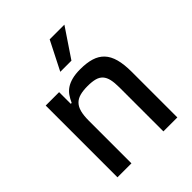

<svg xmlns="http://www.w3.org/2000/svg" viewBox="-217 -907 1032 1032"><g transform="rotate(-45 298.5 -391.0)"><path d="M71.4 -545.5H173.3V-456.7H180Q189.6 -478.3 201.9 -496.1Q214.1 -513.8 232.6 -526.3Q251.1 -538.7 277.3 -545.6Q303.6 -552.6 340.9 -552.6Q389.6 -552.6 424.5 -541.9Q459.5 -531.2 482.2 -507.1Q505 -483 515.8 -443.5Q526.6 -404.1 526.6 -346.9V0H420.5V-334.2Q420.5 -370.4 415 -394.7Q409.4 -419 396.1 -433.8Q382.8 -448.5 360.6 -454.5Q338.4 -460.6 304.7 -460.6Q270.2 -460.6 246.1 -454Q221.9 -447.4 206.7 -431.6Q191.4 -415.8 184.5 -389.6Q177.6 -363.3 177.6 -323.9V0H71.4ZM338.1 -782H449.9L339.8 -618.3H255Z"/></g></svg>

Font: Cannonade Med
Style: Regular
Weight: 500
Designer: Rasmus Andersson
Foundry: rsms
Version: Version 3.012;git-f93a4a705